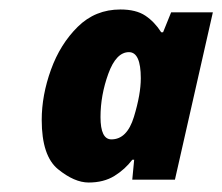

<svg xmlns="http://www.w3.org/2000/svg" viewBox="-20 -740 469 405"><path d="M192 -493Q192 -539 208.5 -584.5Q225 -630 252 -630Q277 -630 277 -575Q277 -541 262.5 -493.5Q248 -446 215 -446Q192 -446 192 -493ZM259 -403H263L259 -361H349L429 -714H341L324 -672H320Q306 -694 286.5 -707Q267 -720 234 -720Q181 -720 144 -683.5Q107 -647 87.5 -593Q68 -539 68 -487Q68 -411 102.5 -383Q137 -355 167 -355Q199 -355 221.5 -369Q244 -383 259 -403Z"/></svg>

Font: Noto Sans Display SemiCondensed Black
Style: Italic
Weight: 900
Width: 4
Designer: Monotype Design team
Foundry: Monotype Imaging Inc.
Version: 1.000